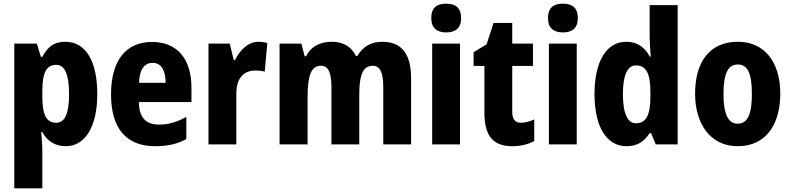

<svg xmlns="http://www.w3.org/2000/svg" viewBox="-20 -788 4317 1048"><path d="M337 -560C279 -560 244 -538 211 -478H203L181 -550H58V240H211V30C211 4 208 -28 205 -67H211C238 -18 280 10 339 10C443 10 511 -94 511 -274C511 -456 447 -560 337 -560ZM287 -434C333 -434 357 -383 357 -274C357 -169 334 -118 287 -118C231 -118 211 -165 211 -264V-289C211 -390 232 -434 287 -434Z M810 -559C668 -559 586 -459 586 -272C586 -89 668 10 826 10C896 10 948 -2 997 -29V-150C944 -121 901 -108 847 -108C774 -108 739 -149 738 -231H1025V-309C1025 -468 946 -559 810 -559ZM814 -445C859 -445 884 -405 884 -336H739C741 -413 771 -445 814 -445Z M1390 -560C1333 -560 1287 -511 1263 -460H1256L1234 -550H1118V0H1270V-277C1270 -363 1312 -403 1373 -403C1396 -403 1412 -401 1425 -397L1439 -553C1422 -558 1405 -560 1390 -560Z M2066 -560C2004 -560 1959 -532 1931 -483H1922C1901 -528 1860 -560 1791 -560C1724 -560 1674 -531 1651 -481H1643L1625 -550H1506V0H1659V-253C1659 -371 1675 -429 1733 -429C1771 -429 1789 -393 1789 -314V0H1941V-269C1941 -376 1959 -429 2015 -429C2053 -429 2072 -393 2072 -314V0H2224V-359C2224 -496 2171 -560 2066 -560Z M2416 -768C2363 -768 2334 -745 2334 -689C2334 -635 2365 -611 2416 -611C2466 -611 2497 -635 2497 -689C2497 -744 2468 -768 2416 -768ZM2491 -550H2339V0H2491Z M2823 -118C2791 -118 2776 -138 2776 -179V-428H2889V-550H2776V-663H2674L2636 -546L2565 -503V-428H2624V-173C2624 -43 2674 10 2776 10C2824 10 2862 0 2896 -18V-136C2870 -125 2846 -118 2823 -118Z M3053 -768C3000 -768 2971 -745 2971 -689C2971 -635 3002 -611 3053 -611C3103 -611 3134 -635 3134 -689C3134 -744 3105 -768 3053 -768ZM3128 -550H2976V0H3128Z M3400 10C3460 10 3494 -15 3526 -61H3534L3559 0H3679V-760H3526V-584C3526 -557 3529 -519 3532 -479H3527C3498 -532 3457 -560 3398 -560C3292 -560 3225 -456 3225 -275C3225 -95 3291 10 3400 10ZM3451 -115C3406 -115 3380 -167 3380 -276C3380 -378 3405 -431 3451 -431C3509 -431 3530 -384 3530 -286V-260C3530 -160 3507 -115 3451 -115Z M4239 -276C4239 -458 4146 -560 4008 -560C3849 -560 3774 -445 3774 -276C3774 -116 3855 10 4006 10C4168 10 4239 -118 4239 -276ZM3929 -275C3929 -383 3952 -436 4007 -436C4063 -436 4084 -383 4084 -276C4084 -169 4063 -113 4007 -113C3952 -113 3929 -170 3929 -275Z"/></svg>

Font: Noto Sans Myanmar UI Condensed ExtraBold
Style: Regular
Weight: 800
Width: 3
Designer: Monotype Design Team
Foundry: Monotype Imaging Inc.
Version: Version 2.103